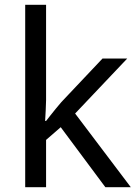

<svg xmlns="http://www.w3.org/2000/svg" viewBox="-20 -780 574 800"><path d="M172 -363Q172 -347 170.5 -321Q169 -295 168 -276H172Q178 -284 190 -299Q202 -314 214.5 -329.5Q227 -345 236 -355L407 -536H510L293 -307L525 0H419L233 -250L172 -197V0H85V-760H172Z"/></svg>

Font: lkorean15
Style: Book
Weight: 400
Designer: Jelle Bosma - Monotype Design Team
Foundry: Monotype Imaging Inc.
Version: Version 2.003